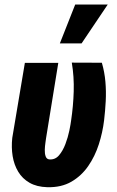

<svg xmlns="http://www.w3.org/2000/svg" viewBox="-20 -801 507 833"><path d="M87.9 -528.3H232.9L179.7 -200.7Q179.2 -195.3 177 -181.2Q174.8 -167 174.3 -150.9Q173.8 -134.8 178 -122.8Q182.1 -110.8 193.8 -109.4Q219.2 -107.4 236.1 -127.2Q252.9 -147 263.9 -176.3Q274.9 -205.6 280.8 -234.1Q286.6 -262.7 288.6 -278.8Q297.9 -340.8 299.8 -404.3Q301.8 -467.8 291.5 -529.3L421.9 -528.8Q433.6 -488.8 437.3 -446.5Q440.9 -404.3 438.7 -362.3Q436.5 -320.3 431.6 -278.8Q425.3 -226.6 408.7 -174.8Q392.1 -123 362.8 -80.6Q333.5 -38.1 289.8 -12.7Q246.1 12.7 185.1 11.2Q139.2 9.8 108.2 -8.1Q77.1 -25.9 59.1 -55.9Q41 -85.9 34.9 -123.5Q28.8 -161.1 33.2 -202.6ZM239.7 -612.8 306.2 -781.2H447.3L334 -612.8Z"/></svg>

Font: Roboto Condensed ExtraBold
Style: Italic
Weight: 800
Italic angle: -12°
Designer: Christian Robertson
Foundry: Google
Version: Version 3.008; 2023